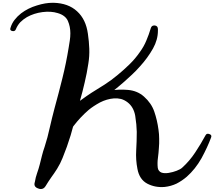

<svg xmlns="http://www.w3.org/2000/svg" viewBox="-20 -1416 1510 1347"><path d="M53.7 -1220.7Q62.5 -1251 82 -1276.4Q101.6 -1301.8 127.9 -1322.3Q176.8 -1359.4 239.3 -1377.9Q297.9 -1396.5 349.6 -1396.5Q353.5 -1396.5 356.4 -1396.5Q459 -1393.6 520.5 -1336.9Q583 -1280.3 596.7 -1178.7Q604.5 -1126 606.4 -1074.2Q608.4 -1022.5 599.6 -968.8Q589.8 -903.3 574.2 -837.9Q559.6 -773.4 541 -709Q518.6 -628.9 498 -546.9Q477.5 -465.8 449.2 -386.7Q434.6 -346.7 418.9 -307.6Q403.3 -268.6 380.9 -232.4Q361.3 -201.2 339.8 -171.9Q318.4 -141.6 299.8 -110.4Q287.1 -89.8 266.6 -89.8Q257.8 -89.8 248 -93.8Q212.9 -105.5 224.6 -139.6Q269.5 -275.4 340.8 -408.2Q413.1 -540 514.6 -643.6Q564.5 -693.4 623 -731.4Q682.6 -768.6 752.9 -780.3Q810.5 -791 877.9 -785.2Q944.3 -779.3 990.2 -738.3Q1042 -692.4 1062.5 -632.8Q1083 -573.2 1091.8 -506.8Q1096.7 -474.6 1096.7 -442.4Q1097.7 -410.2 1094.7 -377.9Q1092.8 -343.8 1087.9 -307.6Q1083 -272.5 1086.9 -238.3Q1088.9 -225.6 1095.7 -217.8Q1102.5 -209 1113.3 -205.1Q1133.8 -198.2 1164.1 -203.1Q1193.4 -208 1218.8 -217.8Q1231.4 -222.7 1242.2 -228.5Q1252.9 -234.4 1258.8 -240.2Q1310.5 -287.1 1349.6 -346.7Q1388.7 -405.3 1421.9 -466.8Q1429.7 -482.4 1448.2 -475.6Q1462.9 -470.7 1462.9 -460Q1462.9 -456.1 1460.9 -451.2Q1435.5 -382.8 1393.6 -305.7Q1350.6 -229.5 1290 -175.8Q1256.8 -147.5 1218.8 -127.9Q1179.7 -109.4 1135.7 -104.5Q1068.4 -98.6 1012.7 -127.9Q958 -157.2 944.3 -230.5Q931.6 -294.9 935.5 -360.4Q939.5 -425.8 939.5 -491.2Q938.5 -541 928.7 -603.5Q918 -665 875 -698.2Q853.5 -714.8 829.1 -721.7Q804.7 -727.5 778.3 -725.6Q729.5 -721.7 681.6 -697.3Q634.8 -671.9 601.6 -644.5Q543 -593.8 496.1 -532.2Q449.2 -469.7 409.2 -404.3Q374 -346.7 336.9 -274.4Q298.8 -201.2 304.7 -130.9Q284.2 -132.8 264.6 -134.8Q244.1 -136.7 224.6 -139.6Q229.5 -170.9 240.2 -201.2Q251 -231.4 258.8 -261.7Q266.6 -293.9 274.4 -324.2Q282.2 -355.5 293 -385.7Q314.5 -452.1 329.1 -520.5Q344.7 -588.9 362.3 -655.3Q391.6 -761.7 418 -868.2Q444.3 -973.6 461.9 -1083Q465.8 -1106.4 469.7 -1131.8Q473.6 -1157.2 473.6 -1182.6Q473.6 -1229.5 456.1 -1269.5Q438.5 -1308.6 384.8 -1324.2Q337.9 -1338.9 277.3 -1331.1Q217.8 -1323.2 168.9 -1295.9Q142.6 -1280.3 122.1 -1259.8Q102.5 -1238.3 91.8 -1211.9Q85.9 -1194.3 66.4 -1198.2Q51.8 -1201.2 51.8 -1212.9Q51.8 -1216.8 53.7 -1220.7ZM486.3 -670.9Q520.5 -693.4 553.7 -717.8Q586.9 -742.2 621.1 -764.6Q668 -793 714.8 -823.2Q761.7 -853.5 803.7 -888.7Q847.7 -924.8 888.7 -964.8Q929.7 -1004.9 961.9 -1051.8Q990.2 -1090.8 1006.8 -1131.8Q1024.4 -1172.9 1038.1 -1218.8Q1043.9 -1237.3 1061.5 -1237.3Q1063.5 -1237.3 1065.4 -1237.3Q1086.9 -1235.4 1087.9 -1212.9Q1087.9 -1207 1087.9 -1201.2Q1087.9 -1137.7 1053.7 -1076.2Q1015.6 -1008.8 962.9 -951.2Q935.5 -919.9 906.2 -892.6Q877 -865.2 851.6 -842.8Q772.5 -773.4 689.5 -714.8Q607.4 -657.2 505.9 -625Q501 -623 496.1 -623Q483.4 -623 476.6 -638.7Q474.6 -645.5 474.6 -651.4Q474.6 -663.1 486.3 -670.9Z"/></svg>

Font: Digory Doodles
Style: Regular
Weight: 400
Designer: Holds Worth Design
Version: Version 1.0